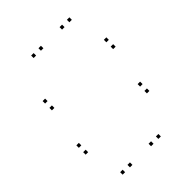

<svg xmlns="http://www.w3.org/2000/svg" viewBox="-238 -863 1096 1096"><g transform="rotate(-45 310.0 -315.0)"><path d="M290.5 -720V-740H270.5V-720ZM231.5 -720V-740H211.5V-720ZM120 110V90H100V110ZM179 110V90H159V110ZM520 -720V-740H500V-720ZM461 -720V-740H441V-720ZM349.5 110V90H329.5V110ZM408.5 110V90H388.5V110ZM588.5 -435V-455H568.5V-435ZM588.5 -490V-510H568.5V-490ZM94 -490V-510H74V-490ZM94 -435V-455H74V-435ZM546 -120V-140H526V-120ZM546 -175V-195H526V-175ZM51.5 -175V-195H31.5V-175ZM51.5 -120V-140H31.5V-120Z"/></g></svg>

Font: Monaspace Neon Dots Var
Style: Regular
Weight: 400
Designer: Riley Cran and the Lettermatic Team
Version: Version 1.100 (Monaspace Neon Dots)